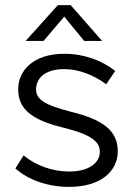

<svg xmlns="http://www.w3.org/2000/svg" viewBox="-20 -720 520 750"><path d="M231 -510C111 -510 51 -445 51 -371C51 -299 97 -253 225 -222C340 -194 370 -165 370 -127C370 -85 329 -50 250 -50C187 -50 122 -72 72 -113L40 -62C90 -18 164 10 250 10C375 10 440 -52 440 -129C440 -208 385 -252 259 -283C147 -311 121 -335 121 -371C121 -413 154 -450 231 -450C291 -450 348 -425 395 -391L430 -443C378 -484 308 -510 231 -510ZM256 -700H206L80 -560H150L231 -655L309 -560H379Z"/></svg>

Font: Gully Light
Style: Regular
Weight: 300
Designer: jaikishan Patel
Foundry: MagicType
Version: Version 1.000;Glyphs 3.2 (3242)